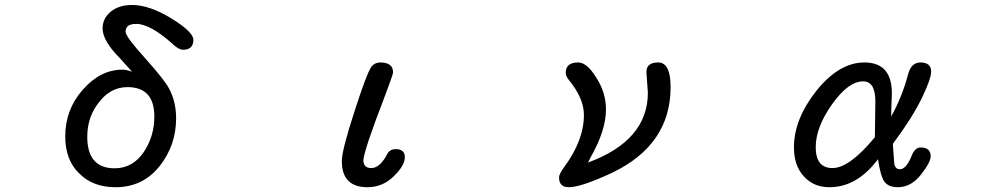

<svg xmlns="http://www.w3.org/2000/svg" viewBox="-20 -742 4040 783"><path d="M301.8 -36.1Q246.1 -89.8 246.1 -186.5Q246.1 -294.9 317.4 -376Q389.6 -458 479.5 -458Q496.1 -458 518.6 -449.2L469.7 -503.9Q398.4 -575.2 398.4 -626Q398.4 -667 431.6 -694.3Q464.8 -721.7 518.6 -721.7Q588.9 -721.7 678.7 -667Q768.6 -611.3 768.6 -580.1Q768.6 -539.1 726.6 -539.1Q709 -539.1 685.5 -561.5Q592.8 -644.5 536.1 -644.5Q513.7 -644.5 502.9 -636.7Q492.2 -628.9 492.2 -612.3Q492.2 -592.8 572.3 -503.9Q652.3 -415 669.9 -379.9Q698.2 -326.2 698.2 -259.8Q698.2 -149.4 630.9 -64.5Q562.5 21.5 451.2 21.5Q357.4 21.5 301.8 -36.1ZM566.4 -122.1Q609.4 -186.5 609.4 -266.6Q609.4 -386.7 500 -386.7Q430.7 -386.7 383.8 -325.2Q335.9 -265.6 335.9 -184.6Q335.9 -55.7 447.3 -55.7Q521.5 -55.7 566.4 -122.1Z M1374 -85Q1374 -128.9 1424.8 -285.2Q1475.6 -443.4 1495.1 -470.7Q1508.8 -487.3 1531.2 -487.3Q1583 -487.3 1583 -446.3Q1583 -438.5 1543.9 -335Q1510.7 -250 1483.4 -169.9Q1461.9 -103.5 1461.9 -88.9Q1461.9 -56.6 1494.1 -56.6Q1529.3 -56.6 1559.6 -114.3Q1569.3 -133.8 1594.7 -133.8Q1630.9 -133.8 1630.9 -100.6Q1630.9 -66.4 1585 -22.5Q1540 21.5 1478.5 21.5Q1374 21.5 1374 -85Z M2259.8 -18.6Q2259.8 -31.2 2279.3 -58.6Q2361.3 -168.9 2361.3 -273.4Q2361.3 -340.8 2299.8 -416Q2287.1 -431.6 2287.1 -445.3Q2287.1 -487.3 2337.9 -487.3Q2374 -487.3 2412.1 -424.8Q2451.2 -364.3 2451.2 -295.9Q2451.2 -210 2388.7 -100.6L2377.9 -79.1Q2622.1 -168.9 2622.1 -364.3L2617.2 -431.6L2616.2 -448.2Q2616.2 -487.3 2664.1 -487.3Q2714.8 -487.3 2714.8 -386.7Q2714.8 -151.4 2475.6 -37.1Q2349.6 21.5 2299.8 21.5Q2259.8 21.5 2259.8 -18.6Z M3256.8 -24.4Q3217.8 -67.4 3217.8 -141.6Q3217.8 -255.9 3309.6 -372.1Q3402.3 -487.3 3504.9 -487.3Q3617.2 -487.3 3617.2 -361.3L3615.2 -306.6L3614.3 -266.6Q3659.2 -347.7 3682.6 -436.5Q3695.3 -487.3 3733.4 -487.3Q3777.3 -487.3 3777.3 -450.2Q3777.3 -420.9 3739.3 -341.8Q3699.2 -259.8 3621.1 -155.3L3627 -73.2Q3631.8 -51.8 3649.4 -51.8Q3675.8 -51.8 3697.3 -105.5Q3710.9 -140.6 3734.4 -140.6Q3775.4 -140.6 3775.4 -104.5Q3775.4 -80.1 3735.4 -29.3Q3695.3 21.5 3641.6 21.5Q3603.5 21.5 3586.9 -1Q3571.3 -21.5 3560.5 -92.8Q3475.6 21.5 3362.3 21.5Q3296.9 21.5 3256.8 -24.4ZM3547.9 -182.6 3549.8 -329.1Q3549.8 -410.2 3500 -410.2Q3439.5 -410.2 3373 -316.4Q3306.6 -222.7 3306.6 -141.6Q3306.6 -56.6 3375 -56.6Q3444.3 -56.6 3547.9 -182.6Z"/></svg>

Font: KTXP_ComRound
Style: Medium
Weight: 500
Version: Version 1.01;May 16, 2022;FontCreator 13.0.0.2683 64-bit